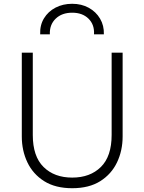

<svg xmlns="http://www.w3.org/2000/svg" viewBox="-20 -978 762 1013"><path d="M361 15Q272 15 213 -22.2Q154 -59.5 124.5 -121.5Q95 -183.5 95 -258V-700H153V-266Q153 -153 209.8 -97Q266.5 -41 361 -41Q455.5 -41 512.2 -97Q569 -153 569 -266V-700H627V-258Q627 -183.5 597.5 -121.5Q568 -59.5 509 -22.2Q450 15 361 15ZM192 -797Q190 -845 212 -881.2Q234 -917.5 273 -937.8Q312 -958 361 -958Q410 -958 448.2 -937Q486.5 -916 508 -879.5Q529.5 -843 528 -797H476Q479 -848 447 -879.5Q415 -911 361 -911Q306.5 -911 273.8 -879.5Q241 -848 243 -797Z"/></svg>

Font: Geologica Roman Thin
Style: Regular
Weight: 250
Designer: Sindre Bremnes, Frode Helland
Foundry: Monokrom Skriftforlag AS
Version: Version 1.010;gftools[0.9.28]